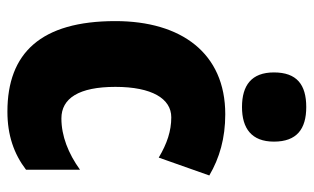

<svg xmlns="http://www.w3.org/2000/svg" viewBox="-180 -636 826 505"><g transform="rotate(90 232.5 -383.0)"><path d="M261 -776C202 -776 170 -751 170 -691C170 -632 204 -607 261 -607C317 -607 352 -632 352 -691C352 -751 319 -776 261 -776ZM273 10C335 10 384 -7 426 -39V-181C383 -150 337 -132 291 -132C238 -132 208 -178 208 -274C208 -370 239 -421 288 -421C324 -421 357 -410 394 -388L441 -521C395 -548 343 -563 280 -563C119 -563 35 -447 35 -274C35 -78 119 10 273 10Z"/></g></svg>

Font: Noto Sans Thai Looped Condensed Black
Style: Regular
Weight: 900
Width: 3
Designer: Sasikarn Vongin, Ben Mitchell
Foundry: The Fontpad Ltd
Version: Version 1.001